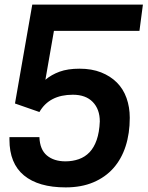

<svg xmlns="http://www.w3.org/2000/svg" viewBox="-20 -800 640 833"><path d="M151 -205Q153 -151 183.5 -125.5Q214 -100 264 -100Q295 -100 322 -109.5Q349 -119 368.5 -139.5Q388 -160 399.5 -193Q411 -226 413 -273Q413 -326 382.5 -357.5Q352 -389 296 -389Q194 -389 151 -314L45 -351L120 -780H600L585 -666H214L177 -454Q203 -476 238.5 -489Q274 -502 325 -502Q378 -502 418.5 -486Q459 -470 487 -442Q515 -414 529 -374.5Q543 -335 543 -289Q543 -221 525 -165.5Q507 -110 472 -70.5Q437 -31 385 -9Q333 13 265 13Q147 13 84 -39Q21 -91 21 -194V-205Z"/></svg>

Font: Tanohe Sans SemiBold
Style: Italic
Weight: 600
Designer: Village Type and Design LLC & Cristiano Sobral
Foundry: Cooper Hewitt Smithsonian Design Museum
Version: Version 1.00;September 29, 2021;FontCreator 13.0.0.2655 64-b